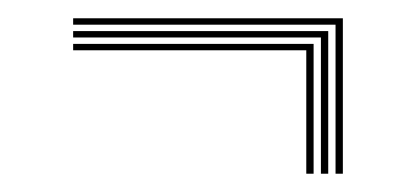

<svg xmlns="http://www.w3.org/2000/svg" viewBox="-20 -483 455 210"><path d="M323 -293H315V-428H60V-435H323ZM339 -293H331V-442H60V-449H339ZM355 -293H347V-456H60V-463H355Z"/></svg>

Font: Big Shoulders Inline Text Thin Thin
Style: Regular
Weight: 250
Version: Version 2.002